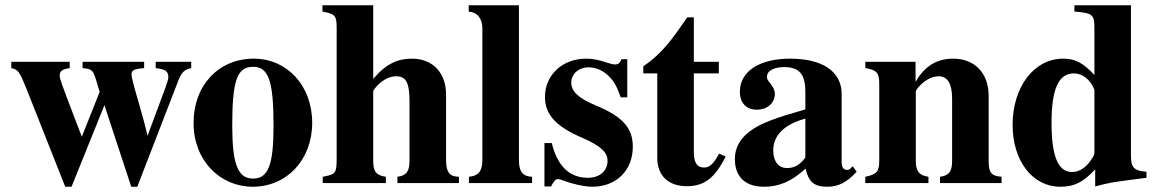

<svg xmlns="http://www.w3.org/2000/svg" viewBox="-20 -696 4401 730"><path d="M707 -461H572V-437C609 -433 620 -425 620 -402C620 -389 605 -352 576 -274L541 -180C531 -222 527 -237 507 -307C487 -375 480 -403 480 -413C480 -429 490 -434 528 -437V-461H294V-437C333 -433 334 -432 353 -366C355 -359 357 -353 359 -347L291 -176L246 -294C219 -365 207 -396 207 -409C207 -426 217 -433 245 -437V-461H23V-437C49 -432 55 -422 80 -360L228 14H252L377 -296L479 14H502L657 -387C670 -421 681 -432 707 -437Z M1020 -218C1020 -69 1000 -17 942 -17C884 -17 863 -73 863 -218C863 -389 881 -442 942 -442C1001 -442 1020 -389 1020 -218ZM1167 -229C1167 -371 1071 -473 945 -473C813 -473 716 -374 716 -228C716 -86 816 14 941 14C1070 14 1167 -88 1167 -229Z M1725 0V-24C1690 -24 1676 -41 1676 -87V-337C1676 -416 1628 -473 1546 -473C1493 -473 1448 -454 1399 -396V-676H1206V-652C1252 -643 1260 -639 1260 -591V-89C1260 -33 1252 -33 1207 -24V0H1447V-24C1410 -29 1399 -44 1399 -85V-348C1399 -352 1406 -362 1416 -372C1438 -394 1462 -406 1486 -406C1525 -406 1537 -380 1537 -309V-85C1537 -44 1525 -28 1491 -24V0Z M2003 0V-24C1970 -25 1953 -41 1953 -87V-676H1762V-652C1797 -649 1814 -624 1814 -587V-87C1814 -43 1797 -27 1763 -24V0Z M2365 -326V-471H2343C2337 -456 2331 -451 2318 -451C2312 -451 2303 -453 2287 -458C2255 -469 2232 -473 2209 -473C2118 -473 2052 -411 2052 -327C2052 -261 2093 -215 2194 -172C2263 -142 2290 -117 2290 -85C2290 -46 2260 -20 2215 -20C2145 -20 2099 -65 2078 -152H2050V13H2075C2086 -8 2092 -15 2101 -15C2106 -15 2114 -13 2124 -9C2153 3 2204 14 2232 14C2323 14 2386 -48 2386 -138C2386 -209 2348 -252 2248 -294C2180 -322 2152 -348 2152 -382C2152 -415 2180 -440 2218 -440C2245 -440 2271 -429 2293 -408C2314 -388 2325 -369 2340 -326Z M2714 -112C2694 -74 2678 -59 2657 -59C2629 -59 2618 -79 2618 -119V-417H2713V-461H2618V-630H2593C2535 -546 2498 -493 2426 -444V-417H2479V-95C2479 -28 2522 12 2591 12C2658 12 2698 -19 2739 -101Z M3042 -97C3020 -66 2996 -57 2972 -57C2942 -57 2920 -80 2920 -124C2920 -182 2962 -223 3042 -245ZM3222 -64 3212 -54C3209 -51 3206 -50 3201 -50C3187 -50 3180 -61 3180 -78V-339C3180 -425 3106 -473 2984 -473C2871 -473 2793 -427 2793 -347C2793 -305 2817 -279 2858 -279C2898 -279 2926 -305 2926 -339C2926 -353 2920 -365 2907 -381C2898 -391 2896 -398 2896 -404C2896 -428 2925 -441 2961 -441C3020 -441 3042 -412 3042 -348V-280C2926 -247 2879 -229 2841 -204C2796 -174 2774 -136 2774 -92C2774 -18 2820 14 2884 14C2942 14 2988 -5 3043 -55C3054 -4 3076 14 3125 14C3168 14 3199 -2 3237 -43Z M3788 0V-24C3749 -27 3739 -39 3739 -84V-331C3739 -418 3686 -473 3604 -473C3544 -473 3496 -446 3462 -386H3461V-461H3270V-437C3314 -430 3323 -419 3323 -376V-87C3323 -45 3315 -33 3270 -24V0H3510V-24C3473 -29 3462 -47 3462 -84V-348C3462 -352 3469 -362 3479 -372C3501 -394 3525 -406 3549 -406C3583 -406 3600 -377 3600 -321V-84C3600 -44 3588 -28 3554 -24V0Z M4141 -112C4141 -107 4132 -92 4122 -79C4102 -54 4079 -42 4056 -42C4003 -42 3978 -102 3978 -229C3978 -358 4005 -417 4063 -417C4096 -417 4126 -393 4141 -355ZM4339 -20V-43C4293 -46 4280 -59 4280 -101V-676H4065V-652C4132 -647 4141 -640 4141 -594V-411C4098 -457 4068 -473 4022 -473C3912 -473 3830 -366 3830 -221C3830 -84 3906 14 4011 14C4064 14 4097 -2 4144 -52V13C4190 0 4215 -4 4277 -12Z"/></svg>

Font: XITS
Style: Bold
Weight: 700
Designer: MicroPress Inc., with final additions and corrections provided by Coen Hoffman, Elsevier (retired)
Version: Version 1.302